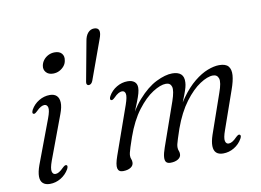

<svg xmlns="http://www.w3.org/2000/svg" viewBox="-82 -897 1399 1031"><g transform="rotate(-10 618.0 -381.0)"><path d="M142.5 -113.5Q127.5 -72.5 131.5 -55.8Q135.5 -39 150 -39Q159 -39 169.5 -45Q180 -51 195.5 -66.5Q202.5 -73 207 -75Q211.5 -77 216 -75.5Q220.5 -73 220 -67.2Q219.5 -61.5 215.5 -53.5Q199 -25 171 -8.2Q143 8.5 111.5 8.5Q87 8.5 73.5 -3.8Q60 -16 59.8 -40.5Q59.5 -65 72.5 -101L162 -339.5Q177.5 -381 173.5 -397.5Q169.5 -414 154.5 -414Q146 -414 135.2 -408.2Q124.5 -402.5 109 -387Q102 -380.5 97.5 -378.2Q93 -376 88.5 -378Q84 -380 84.5 -385.8Q85 -391.5 89 -400Q105 -428.5 133 -445.2Q161 -462 192.5 -462Q216 -462 229.2 -449.8Q242.5 -437.5 243.8 -412.8Q245 -388 231 -351ZM231 -572Q206 -572 192.8 -587.2Q179.5 -602.5 183.5 -623.5Q186.5 -640 197 -653.5Q207.5 -667 223.5 -675Q239.5 -683 258 -683Q284.5 -683 296.8 -668Q309 -653 304.5 -631Q302.5 -614.5 291.8 -601.2Q281 -588 265.5 -580Q250 -572 231 -572Z M408.5 -478Q402.5 -478 399 -482.8Q395.5 -487.5 397 -496.5L436.5 -710Q441 -740.5 455 -756.5Q469 -772.5 489 -772.5Q510 -772.5 515.2 -757.2Q520.5 -742 508 -710L430.5 -496.5Q426.5 -487 421 -482.5Q415.5 -478 408.5 -478Z M752 -77.5 835.5 -315.5Q854 -369.5 847.8 -391.2Q841.5 -413 817 -413Q787.5 -413 745 -386Q702.5 -359 660.5 -303.8Q618.5 -248.5 588.5 -163.5Q577 -130.5 571 -111.5Q565 -92.5 562.8 -82.8Q560.5 -73 560.5 -66Q560.5 -54.5 564 -47Q567.5 -39.5 567.5 -28.5Q567.5 -11.5 551.5 -1.2Q535.5 9 509.5 9Q486 9 481.2 -11Q476.5 -31 493 -77.5L585.5 -339.5Q600 -381 596.5 -397.5Q593 -414 578 -414Q569.5 -414 558.5 -408.2Q547.5 -402.5 532.5 -387Q525.5 -380.5 520.8 -378.2Q516 -376 512 -378Q507.5 -380 507.8 -385.8Q508 -391.5 512.5 -400Q528.5 -428.5 556.8 -445.2Q585 -462 617 -462Q640 -462 653.8 -451Q667.5 -440 667.5 -418.5Q667.5 -405.5 662.8 -388Q658 -370.5 647.5 -343.8Q637 -317 620.2 -276.2Q603.5 -235.5 579 -175L581.5 -201Q621.5 -299 672 -356Q722.5 -413 772.5 -437.5Q822.5 -462 860 -462Q892 -462 907.8 -447.2Q923.5 -432.5 921.5 -402Q921 -390 917 -375Q913 -360 903.8 -336Q894.5 -312 879 -273.2Q863.5 -234.5 840 -175V-201Q870 -274 906 -324Q942 -374 979.8 -404.5Q1017.5 -435 1052.8 -448.5Q1088 -462 1116 -462Q1151.5 -462 1165.8 -445Q1180 -428 1177.8 -396.5Q1175.5 -365 1159.5 -320.5L1087 -113.5Q1072 -72 1076 -55.2Q1080 -38.5 1094.5 -38.5Q1103.5 -38.5 1114.2 -44.5Q1125 -50.5 1140 -66Q1147 -72.5 1151.8 -74.8Q1156.5 -77 1160.5 -75Q1165 -72.5 1164.8 -66.8Q1164.5 -61 1160 -53Q1144 -24.5 1116 -7.8Q1088 9 1056 9Q1031.5 9 1018.5 -3.2Q1005.5 -15.5 1005 -40Q1004.5 -64.5 1016.5 -100L1091.5 -315.5Q1111 -369.5 1104 -391.2Q1097 -413 1073.5 -413Q1044 -413 1002.2 -385.8Q960.5 -358.5 919 -303.2Q877.5 -248 847 -163.5Q836 -130.5 829.8 -111.5Q823.5 -92.5 821.5 -82.8Q819.5 -73 819.5 -66Q819.5 -54 823 -46.8Q826.5 -39.5 826.5 -28.5Q826.5 -11.5 810.2 -1.2Q794 9 768.5 9Q752.5 9 745.2 0.5Q738 -8 739.5 -27.2Q741 -46.5 752 -77.5Z"/></g></svg>

Font: Fraunces Light
Style: Italic
Weight: 300
Italic angle: -16°
Version: Version 1.000;[b76b70a41]